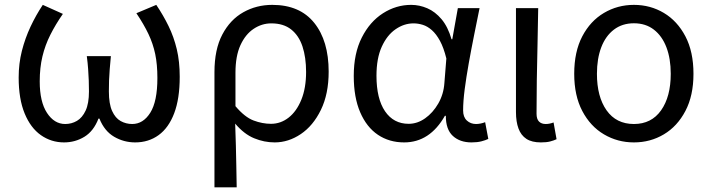

<svg xmlns="http://www.w3.org/2000/svg" viewBox="-20 -577 2946 796"><path d="M245.6 13.4Q192.5 13.4 149.7 -16.6Q106.9 -46.6 82.2 -106.6Q57.4 -166.6 57.4 -255.8Q57.4 -313.6 70.7 -366Q84.1 -418.4 106.6 -466.5Q129.2 -514.6 157.4 -556.8L240.7 -519.4Q210 -475.2 188.6 -432.5Q167.1 -389.8 155.9 -343.1Q144.7 -296.3 144.7 -239.7Q144.7 -155 174.8 -109Q205 -62.9 250.3 -62.9Q276.8 -62.9 299 -75.9Q321.2 -89 335 -118.5Q348.8 -148 348.8 -198.1Q348.8 -220.8 348 -243.2Q347.2 -265.6 345.4 -290.5Q343.7 -315.5 339.9 -344.2H439.7Q436.9 -315.5 434.9 -290.5Q432.9 -265.6 432.1 -243.2Q431.4 -220.8 431.4 -198.1Q431.4 -146.4 444.8 -116.9Q458.2 -87.4 480.3 -75.1Q502.4 -62.9 528.1 -62.9Q573.6 -62.9 603 -109.6Q632.5 -156.3 632.5 -253.9Q632.5 -309.9 623.5 -353Q614.4 -396.1 595.3 -436.3Q576.1 -476.6 545.4 -522.2L627.9 -556.8Q657.2 -513.3 678.9 -468.7Q700.7 -424.1 712.9 -373.1Q725.1 -322.1 725.1 -258.6Q725.1 -167.9 702.2 -107.5Q679.4 -47.2 637.7 -16.9Q596 13.4 540.3 13.4Q493.5 13.4 453.3 -10Q413.1 -33.4 392.2 -85.2H388.2Q368.2 -33.4 330 -10Q291.7 13.4 245.6 13.4Z M869.1 199.6V-277.9Q869.1 -372.3 901.8 -434Q934.4 -495.7 988.8 -526.2Q1043.2 -556.8 1108.8 -556.8Q1222.8 -556.8 1282.7 -482.3Q1342.6 -407.8 1342.6 -280Q1342.6 -187.5 1310.4 -121.5Q1278.3 -55.6 1227 -21.1Q1175.7 13.4 1118.8 13.4Q1075.3 13.4 1033.6 -3.8Q991.9 -20.9 955 -64.5Q956.8 -15.4 957.9 26.3Q959 68 959.7 109.6Q960.5 151.2 961.3 199.6ZM1103.6 -63.7Q1143.7 -63.7 1176.6 -89.4Q1209.6 -115.2 1229.3 -163.6Q1249 -212 1249 -278.8Q1249 -339.2 1234 -384.5Q1218.9 -429.8 1187.1 -454.9Q1155.3 -480.1 1104.8 -480.1Q1065.4 -480.1 1031.5 -457.4Q997.5 -434.8 976.8 -389.7Q956.2 -344.6 956.2 -275.4V-136.8Q994.6 -91.3 1031.1 -77.5Q1067.7 -63.7 1103.6 -63.7Z M1655.5 13.4Q1593.8 13.4 1546.9 -18.1Q1499.9 -49.7 1473.3 -111.5Q1446.6 -173.3 1446.6 -262.3Q1446.6 -355.7 1480 -421.4Q1513.3 -487.2 1567.8 -522Q1622.2 -556.8 1684.6 -556.8Q1719 -556.8 1751.6 -542.7Q1784.1 -528.7 1810.6 -497.4Q1837 -466 1852 -414.2H1855.1L1878.2 -543.4H1968.2Q1957.2 -489.9 1945.5 -431.1Q1933.7 -372.4 1923.4 -314.9Q1913.1 -257.4 1906.5 -206.8Q1900 -156.3 1900 -119.2Q1900 -91.6 1915.5 -77.3Q1931 -62.9 1953.7 -62.9Q1963 -62.9 1973.1 -65Q1983.2 -67.1 1991.3 -70.5L2004.4 -1.1Q1993.3 4.4 1976 8.9Q1958.8 13.4 1934.7 13.4Q1886.6 13.4 1857.4 -13.5Q1828.2 -40.4 1828.3 -96.9H1824.5Q1761.8 13.4 1655.5 13.4ZM1674.1 -63.7Q1710.3 -63.7 1742.5 -86.5Q1774.8 -109.3 1797 -147.7Q1819.1 -186.1 1822.3 -232.1L1830.5 -334.6Q1819.5 -379.2 1804 -407.7Q1788.5 -436.2 1770.3 -452.1Q1752.1 -468.1 1732.7 -474.1Q1713.3 -480.1 1694.5 -480.1Q1655.2 -480.1 1619.9 -455.7Q1584.6 -431.4 1562.7 -383.3Q1540.8 -335.1 1540.8 -263Q1540.8 -168 1576.2 -115.8Q1611.7 -63.7 1674.1 -63.7Z M2222.3 13.4Q2184.9 13.4 2162.5 -1.2Q2140 -15.9 2129.6 -44.1Q2119.1 -72.3 2119.1 -112.4V-543.4H2211.3Q2210.5 -469.8 2208.5 -393.9Q2206.6 -318 2205.5 -244.8Q2204.4 -171.5 2204.4 -105.8Q2204.4 -83.3 2214.6 -73.1Q2224.7 -62.9 2242.4 -62.9Q2250 -62.9 2257.9 -64.4Q2265.8 -65.9 2275 -69.3L2287.4 0.1Q2275.8 5.7 2260.7 9.5Q2245.6 13.4 2222.3 13.4Z M2608.1 13.4Q2540.4 13.4 2483.9 -20Q2427.4 -53.3 2394 -117Q2360.6 -180.6 2360.6 -271Q2360.6 -362.5 2394 -426.3Q2427.4 -490 2483.9 -523.4Q2540.4 -556.8 2608.1 -556.8Q2676.2 -556.8 2732.2 -523.4Q2788.2 -490 2821.6 -426.3Q2855 -362.5 2855 -271Q2855 -180.6 2821.6 -117Q2788.2 -53.3 2732.2 -20Q2676.2 13.4 2608.1 13.4ZM2608.1 -62.9Q2680.7 -62.9 2720.7 -119.5Q2760.8 -176.2 2760.8 -271Q2760.8 -333.8 2742.9 -380.8Q2725 -427.8 2690.8 -454.2Q2656.7 -480.5 2608.1 -480.5Q2559.8 -480.5 2525.2 -454.2Q2490.6 -427.8 2472.7 -380.8Q2454.8 -333.8 2454.8 -271Q2454.8 -176.2 2494.8 -119.5Q2534.9 -62.9 2608.1 -62.9Z"/></svg>

Font: Noto Sans JP
Style: Regular
Weight: 100
Designer: Ryoko NISHIZUKA 西塚涼子 (kana, bopomofo & ideographs); Paul D. Hunt (Latin, Greek & Cyrillic); Sandoll Communications 산돌커뮤니
Foundry: Adobe
Version: Version 2.004;hotconv 1.0.118;makeotfexe 2.5.65603